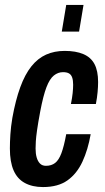

<svg xmlns="http://www.w3.org/2000/svg" viewBox="-20 -745 424 777"><path d="M154 12Q111 12 80.5 -4.5Q50 -21 35 -55.5Q20 -90 20 -144Q20 -170 22 -201Q24 -232 30 -268Q43 -340 62 -392Q81 -444 107 -476.5Q133 -509 166.5 -524Q200 -539 242 -539Q287 -539 317.5 -526Q348 -513 362.5 -485.5Q377 -458 377 -413Q377 -395 375 -372.5Q373 -350 368 -324H267Q272 -349 274 -368Q276 -387 276 -402Q276 -420 272 -431.5Q268 -443 259 -448Q250 -453 235 -453Q215 -453 198 -439.5Q181 -426 168 -392Q155 -358 143 -295Q134 -247 130 -218.5Q126 -190 125 -173.5Q124 -157 124 -144Q124 -123 128.5 -107.5Q133 -92 142 -83Q151 -74 166 -74Q188 -74 203 -85.5Q218 -97 228.5 -125Q239 -153 248 -202H347Q336 -139 313.5 -90.5Q291 -42 253 -15Q215 12 154 12ZM230 -617 248 -725H318L300 -617Z"/></svg>

Font: Archivo ExtraCondensed SemiBold
Style: Italic
Weight: 600
Width: 2
Italic angle: -10°
Designer: Hector Gatti
Foundry: Omnibus-Type
Version: Version 2.001